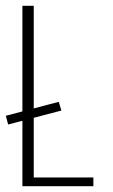

<svg xmlns="http://www.w3.org/2000/svg" viewBox="-29 -640 388 660"><path d="M48 -620H87V-30H292V0H48ZM-1 -212 -9 -242 173 -290 182 -260Z"/></svg>

Font: Smooch Sans Thin Light
Style: Regular
Weight: 300
Version: Version 1.010